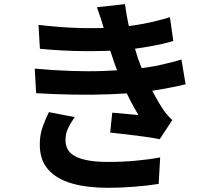

<svg xmlns="http://www.w3.org/2000/svg" viewBox="-20 -837 1040 920"><path d="M164.4 -717.7Q274.3 -705 366.6 -702.7Q459 -700.4 538.5 -706.1Q606.7 -711.5 669.7 -723.6Q732.7 -735.7 794.3 -754.8L810.4 -640.4Q756.3 -625 692.9 -613.8Q629.6 -602.6 564.4 -597.2Q487.1 -591.5 386.3 -592Q285.5 -592.5 171.3 -603.1ZM146.5 -508.2Q236.8 -499.9 319.7 -497.1Q402.6 -494.2 475.8 -496.9Q548.9 -499.6 608.8 -505.3Q689.6 -512.5 747.6 -525.6Q805.7 -538.7 849.5 -551.5L869.3 -433.1Q824.5 -422.1 770 -412.2Q715.6 -402.2 654.5 -395Q591.4 -388.6 508.8 -385.4Q426.1 -382.1 334.9 -383.6Q243.7 -385.1 153.2 -390.4ZM480.1 -689.8Q473 -717.8 464 -745.4Q455 -773 444.5 -802.4L578.8 -817.2Q585.1 -769.5 594.8 -724.3Q604.4 -679.1 616.6 -637.2Q628.8 -595.3 641.3 -556.3Q653.4 -521.9 672.7 -478.3Q692 -434.7 715 -391.6Q738 -348.4 760.7 -313.5Q770.6 -299 781.4 -286.6Q792.1 -274.2 805.6 -261.5L745.1 -169.9Q717.1 -175.8 675.3 -181.7Q633.5 -187.6 589.2 -192.7Q544.8 -197.9 507.9 -201.7L517.9 -297.1Q549 -294.4 585.3 -291.2Q621.7 -287.9 643.6 -285.5Q603.7 -352.1 575.3 -416.1Q546.9 -480.1 528.2 -534.6Q516.2 -569.9 507.9 -595.6Q499.6 -621.3 493.4 -643.5Q487.1 -665.6 480.1 -689.8ZM338.3 -275.8Q320.3 -251.2 307.1 -224.6Q293.8 -198 293.8 -165.3Q293.8 -109.8 345.5 -85.4Q397.1 -61.1 496.5 -61.1Q567 -61.1 630.5 -66.9Q694 -72.6 747.4 -82.9L740.4 44.3Q688.4 52.5 623.4 57.7Q558.4 62.9 496.9 62.9Q397 62.9 324.4 41.9Q251.8 21 212 -23.4Q172.2 -67.7 170.7 -138.8Q169.9 -187.5 183.3 -225.7Q196.7 -264 214.3 -299.7Z"/></svg>

Font: Noto Sans SC Thin
Style: Regular
Weight: 100
Designer: Ryoko NISHIZUKA 西塚涼子 (kana, bopomofo & ideographs); Paul D. Hunt (Latin, Greek & Cyrillic); Sandoll Communications 산돌커뮤니
Foundry: Adobe
Version: Version 2.004-H2;hotconv 1.0.118;makeotfexe 2.5.65603